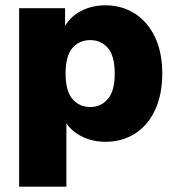

<svg xmlns="http://www.w3.org/2000/svg" viewBox="-20 -523 660 723"><path d="M52 180V-492H225V-425Q245 -461 286 -482Q327 -503 376 -503Q439 -503 487.5 -472Q536 -441 563.5 -383.5Q591 -326 591 -246Q591 -167 564 -109Q537 -51 488.5 -20Q440 11 376 11Q330 11 290.5 -8Q251 -27 230 -59V180ZM320 -120Q360 -120 386 -150Q412 -180 412 -246Q412 -313 386 -342.5Q360 -372 320 -372Q279 -372 253 -342.5Q227 -313 227 -246Q227 -180 253 -150Q279 -120 320 -120Z"/></svg>

Font: Nunito Sans Black
Style: Regular
Weight: 900
Designer: Vernon Adams
Foundry: Vernon Adams
Version: Version 3.006; ttfautohint (v1.8.3)